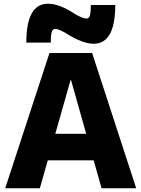

<svg xmlns="http://www.w3.org/2000/svg" viewBox="-20 -1016 763 1036"><path d="M8 0 247 -730H477L715 0H528L363 -585H361L195 0ZM164 -151V-294H559V-151ZM485 -780Q456 -780 421 -793Q386 -806 345 -831Q323 -845 306 -852.5Q289 -860 278 -860Q265 -860 259.5 -844.5Q254 -829 254 -786H122Q122 -996 239 -996Q269 -996 304 -983Q339 -970 379 -944Q402 -930 418.5 -923Q435 -916 446 -916Q460 -916 465 -931.5Q470 -947 470 -989H602Q602 -780 485 -780Z"/></svg>

Font: M PLUS 1 ExtraBold
Style: Regular
Weight: 800
Designer: Coji Morishita
Foundry: UNDERFOREST DESIGN
Version: Version 1.001